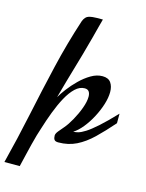

<svg xmlns="http://www.w3.org/2000/svg" viewBox="-199 -794 811 1064"><g transform="rotate(15 206.5 -262.0)"><path d="M-66.9 189.9Q-30.3 46.4 0.5 -99.6Q31.2 -245.6 65.2 -390.4Q99.1 -535.2 145 -674.8Q155.8 -702.6 176 -708.3Q196.3 -713.9 223.1 -713.9H255.9Q249.5 -691.9 243.2 -666.7Q236.8 -641.6 226.3 -601.8Q215.8 -562 197.5 -496.8Q179.2 -431.6 148.9 -329.1Q144.5 -313.5 138.2 -290.8Q131.8 -268.1 127 -250.5Q122.1 -232.9 122.1 -232.9Q134.3 -254.4 156.7 -284.2Q179.2 -314 208.5 -342.8Q237.8 -371.6 270.5 -390.9Q303.2 -410.2 335.9 -410.2Q369.6 -410.2 384.3 -389.2Q398.9 -368.2 398.9 -335.9Q398.9 -303.7 386.7 -264.6Q374.5 -225.6 354.2 -187.3Q334 -148.9 308.8 -117.9Q283.7 -86.9 257.8 -70.8Q270 -70.8 286.1 -75.2Q302.2 -79.6 326.9 -95.2Q351.6 -110.8 388.7 -143.8Q425.8 -176.8 480 -233.9V-179.2Q430.2 -122.1 386.5 -80.1Q342.8 -38.1 296.4 -15.1Q250 7.8 192.9 7.8Q175.8 7.8 169.9 -0.5Q164.1 -8.8 164.1 -23.9Q164.1 -35.2 176.8 -50.8Q189.5 -66.4 203.1 -82Q221.7 -103.5 241.9 -139.6Q262.2 -175.8 276.1 -213.9Q290 -252 290 -279.8Q290 -298.3 282.5 -309.1Q274.9 -319.8 257.8 -319.8Q229 -319.8 203.6 -295.7Q178.2 -271.5 156.2 -231.2Q134.3 -190.9 115.5 -141.4Q96.7 -91.8 81.1 -41L67.9 1Q51.3 61 39.6 111.8Q27.8 162.6 21 189.9Z"/></g></svg>

Font: Norican
Style: Regular
Weight: 400
Designer: Vernon Adams
Foundry: Vernon Adams
Version: Version 1.100; ttfautohint (v1.8.4.7-5d5b);gftools[0.9.33]